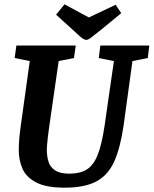

<svg xmlns="http://www.w3.org/2000/svg" viewBox="-20 -859 712 890"><path d="M118 -576 48 -590 56 -648H331L323 -590L252 -576L209 -278Q204 -244 200.5 -211Q197 -178 197 -165Q197 -136 204.5 -110.5Q212 -85 235 -69.5Q258 -54 302 -54Q350 -54 381.5 -73Q413 -92 432.5 -140.5Q452 -189 465 -278L508 -576L438 -590L445 -648H672L665 -590L594 -576L553 -278Q538 -174 509.5 -110.5Q481 -47 426.5 -18Q372 11 280 11Q194 11 147.5 -13.5Q101 -38 84 -77.5Q67 -117 67 -163Q67 -211 76 -274ZM380 -674Q373 -674 364 -680Q355 -686 346 -694.5Q337 -703 327 -712L240 -791L279 -839L392 -778L516 -837L542 -798L452 -724Q424 -702 406.5 -688Q389 -674 380 -674Z"/></svg>

Font: Faustina VF Beta
Style: Italic
Weight: 400
Italic angle: -8°
Designer: Alfonso Garcia
Foundry: Omnibus-Type
Version: Version 1.006